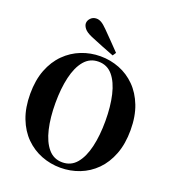

<svg xmlns="http://www.w3.org/2000/svg" viewBox="-175 -1124 1145 1275"><g transform="rotate(20 397.5 -486.5)"><path d="M485.8 -823.2 470.2 -799.8Q426.3 -815.9 384 -833.3Q341.8 -850.6 298.8 -868.2Q259.3 -885.3 244.6 -904.3Q230 -923.3 230 -939.9Q230 -959.5 246.1 -976.3Q262.2 -993.2 287.1 -993.2Q304.2 -993.2 321.8 -983.2Q339.4 -973.1 365.2 -946.8Q393.6 -918 424.3 -886.7Q455.1 -855.5 485.8 -823.2ZM397.9 20Q327.6 20 263.7 -4.9Q199.7 -29.8 149.9 -79.1Q100.1 -128.4 71.5 -202.4Q43 -276.4 43 -374Q43 -470.7 71.5 -544.2Q100.1 -617.7 149.9 -667.2Q199.7 -716.8 263.7 -741.9Q327.6 -767.1 397.9 -767.1Q468.3 -767.1 532.2 -742.2Q596.2 -717.3 645.5 -667.7Q694.8 -618.2 723.4 -544.7Q752 -471.2 752 -374Q752 -276.4 723.6 -202.6Q695.3 -128.9 646 -79.3Q596.7 -29.8 532.7 -4.9Q468.8 20 397.9 20ZM397.9 -18.1Q459 -18.1 497.8 -64.2Q536.6 -110.4 555.4 -190.7Q574.2 -271 574.2 -374Q574.2 -476.1 555.4 -556.4Q536.6 -636.7 497.8 -682.9Q459 -729 397.9 -729Q336.9 -729 297.9 -682.9Q258.8 -636.7 240 -556.4Q221.2 -476.1 221.2 -374Q221.2 -271 240 -190.7Q258.8 -110.4 297.9 -64.2Q336.9 -18.1 397.9 -18.1Z"/></g></svg>

Font: Source Han Serif TW Heavy
Style: Regular
Weight: 900
Designer: Ryoko NISHIZUKA Ë•øÂ°öÊ∂ºÂ≠ê (kana & ideographs); Frank Grie√ühammer (Latin, Greek & Cyrillic); Wenlong ZHANG Âº†ÊñáÈæô 
Foundry: Adobe
Version: Version 2.003;hotconv 1.1.1;makeotfexe 2.6.0